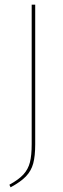

<svg xmlns="http://www.w3.org/2000/svg" viewBox="-20 -701 267 818"><path d="M130 -86Q130 -36 121.5 -4.5Q113 27 90.5 50.5Q68 74 25 97L20 86Q60 64 80 42Q100 20 107.5 -9.5Q115 -39 115 -87V-681H130Z"/></svg>

Font: Fira Sans Compressed Hair
Style: Regular
Weight: 100
Width: 1
Designer: bBox Type GmbH & Carrois Corporate GbR & Edenspiekermann AG
Foundry: bBox Type GmbH & Carrois Corporate GbR & Edenspiekermann AG
Version: Version 4.301